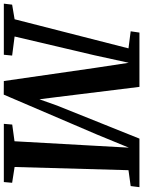

<svg xmlns="http://www.w3.org/2000/svg" viewBox="74 -897 784 1052"><g transform="rotate(90 466.0 -371.0)"><path d="M-40 0 -34.5 -45.5 45.5 -59 205 -683 111.5 -695 118.5 -743H416L472 -289.5L484 -195L518.5 -292L699.5 -743H965.5L959.5 -695L872.5 -683L855 -59L941.5 -45.5L937.5 0H618.5L622.5 -46L714 -58.5L738 -487.5L749 -685L677.5 -511L458.5 0.5L384 0L312 -499.5L284 -684.5L242.5 -495L140 -59L244.5 -45.5L240 0Z"/></g></svg>

Font: Merriweather 24pt
Style: Bold Italic
Weight: 700
Italic angle: -7.8°
Designer: Eben Sorkin
Foundry: Eben Sorkin
Version: Version 2.101